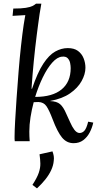

<svg xmlns="http://www.w3.org/2000/svg" viewBox="-20 -775 560 1054"><path d="M384 11Q346 11 320.5 -20Q295 -51 269 -120Q250 -170 235 -192Q220 -214 191 -215Q184 -215 178 -214.5Q172 -214 165 -214Q154 -173 147.5 -131.5Q141 -90 141 -53Q141 -38 141.5 -25.5Q142 -13 143 0H61Q60 -7 60 -12.5Q60 -18 60 -26Q60 -54 63 -109.5Q66 -165 71 -236Q76 -307 82 -382Q88 -457 95.5 -524.5Q103 -592 110 -639Q114 -665 115.5 -672Q117 -679 119 -692Q102 -691 84 -690Q66 -689 49 -688L53 -728Q97 -728 121.5 -732Q146 -736 158 -742Q170 -748 178 -755H207Q202 -730 197.5 -699Q193 -668 189 -638Q185 -608 182 -585Q173 -515 165.5 -439Q158 -363 153 -288H156Q186 -377 217.5 -425Q249 -473 283 -492Q317 -511 352 -511Q387 -511 408 -495.5Q429 -480 439 -455Q449 -430 449 -403Q449 -368 428 -330Q407 -292 364.5 -262.5Q322 -233 256 -221V-220Q291 -219 309.5 -203.5Q328 -188 344 -150Q355 -127 365.5 -103Q376 -79 388 -63Q400 -47 414 -45Q431 -44 443 -57Q455 -70 464 -107L492 -102Q486 -74 472.5 -48Q459 -22 437 -5.5Q415 11 384 11ZM173 -243Q268 -243 318 -284Q368 -325 368 -401Q368 -414 365 -429Q362 -444 352 -455Q342 -466 321 -464Q294 -462 266.5 -431Q239 -400 215 -350.5Q191 -301 173 -243ZM183 259 158 240Q184 200 193 173Q202 146 201.5 123Q201 100 197 72L268 56Q273 69 275 81.5Q277 94 275 108Q273 133 261 159Q249 185 229 210Q209 235 183 259Z"/></svg>

Font: Lora Italic
Style: Italic
Weight: 400
Italic angle: -3°
Designer: Olga Karpushina, Alexei Vanyashin (Cyrillic)
Foundry: Cyreal
Version: Version 2.210; ttfautohint (v1.8.1.43-b0c9)